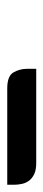

<svg xmlns="http://www.w3.org/2000/svg" viewBox="185 -955 120 530"><g transform="rotate(90 245.0 -690.0)"><path d="M224 -650Q190 -650 180 -667Q170 -684 170 -704V-730H430Q449 -730 460.5 -724.5Q472 -719 478.5 -710.5Q485 -702 487.5 -691Q490 -680 490 -669V-650Z"/></g></svg>

Font: Warnes
Style: Regular
Weight: 400
Designer: Eduardo Rodriguez Tunni
Foundry: Eduardo Rodriguez Tunni
Version: Version 1.001